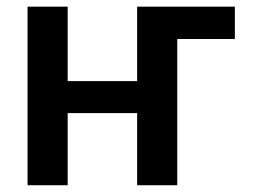

<svg xmlns="http://www.w3.org/2000/svg" viewBox="-20 -548 748 568"><path d="M180.2 -308.1H385.7V-528.3H674.8V-432.6H504.4V0H385.7V-213.4H180.2V0H61.5V-528.3H180.2Z"/></svg>

Font: Roboto Medium
Style: Regular
Weight: 500
Designer: Google
Version: Version 2.134; 2016; ttfautohint (v1.6)